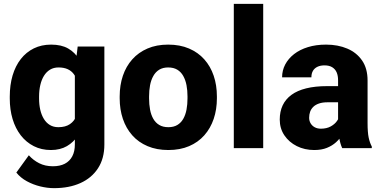

<svg xmlns="http://www.w3.org/2000/svg" viewBox="-20 -770 1980 998"><path d="M383.8 -528.3H522.5V-19Q522.5 53.7 489.5 104.5Q456.5 155.3 397.9 181.6Q339.4 208 260.7 208Q226.6 208 189.5 199Q152.3 189.9 119.6 172.1Q86.9 154.3 64.9 127L129.9 37.1Q152.3 62.5 183.6 78.4Q214.8 94.2 254.9 94.2Q291.5 94.2 316.9 81.1Q342.3 67.9 355.7 42.5Q369.1 17.1 369.1 -19V-404.8ZM30.8 -257.8V-268.1Q30.8 -328.1 45.4 -377.7Q60.1 -427.2 88.1 -463.1Q116.2 -499 156 -518.6Q195.8 -538.1 245.6 -538.1Q299.3 -538.1 334.5 -517.8Q369.6 -497.6 391.6 -461.2Q413.6 -424.8 426.3 -375.7Q439 -326.7 446.8 -269.5V-252Q439 -197.3 424.3 -149.9Q409.7 -102.5 386.2 -66.7Q362.8 -30.8 327.9 -10.5Q293 9.8 244.6 9.8Q195.3 9.8 155.8 -10.3Q116.2 -30.3 88.1 -66.4Q60.1 -102.5 45.4 -151.4Q30.8 -200.2 30.8 -257.8ZM183.1 -268.1V-257.8Q183.1 -226.6 189.2 -199.7Q195.3 -172.9 207.8 -152.3Q220.2 -131.8 239 -120.4Q257.8 -108.9 283.2 -108.9Q320.3 -108.9 343.5 -124.8Q366.7 -140.6 377.7 -168.9Q388.7 -197.3 389.2 -234.9V-286.1Q389.2 -317.4 382.8 -342.3Q376.5 -367.2 364 -384.3Q351.6 -401.4 331.8 -410.4Q312 -419.4 284.2 -419.4Q259.3 -419.4 240.2 -408Q221.2 -396.5 208.5 -376Q195.8 -355.5 189.5 -327.9Q183.1 -300.3 183.1 -268.1Z M602.1 -258.8V-269Q602.1 -327.1 618.7 -376.2Q635.3 -425.3 667.5 -461.4Q699.7 -497.6 746.6 -517.8Q793.5 -538.1 854 -538.1Q915.5 -538.1 962.6 -517.8Q1009.8 -497.6 1042 -461.4Q1074.2 -425.3 1090.8 -376.2Q1107.4 -327.1 1107.4 -269V-258.8Q1107.4 -201.2 1090.8 -152.1Q1074.2 -103 1042 -66.7Q1009.8 -30.3 962.9 -10.3Q916 9.8 855 9.8Q794.4 9.8 747.1 -10.3Q699.7 -30.3 667.5 -66.7Q635.3 -103 618.7 -152.1Q602.1 -201.2 602.1 -258.8ZM754.9 -269V-258.8Q754.9 -227.5 760 -200.2Q765.1 -172.9 776.9 -152.3Q788.6 -131.8 807.9 -120.4Q827.1 -108.9 855 -108.9Q882.8 -108.9 901.9 -120.4Q920.9 -131.8 932.6 -152.3Q944.3 -172.9 949.5 -200.2Q954.6 -227.5 954.6 -258.8V-269Q954.6 -299.8 949.5 -326.9Q944.3 -354 932.6 -375Q920.9 -396 901.6 -407.7Q882.3 -419.4 854 -419.4Q826.7 -419.4 807.6 -407.7Q788.6 -396 776.9 -375Q765.1 -354 760 -326.9Q754.9 -299.8 754.9 -269Z M1348.1 -750V0H1195.3V-750Z M1737.3 -126V-352.5Q1737.3 -376.5 1730 -393.6Q1722.7 -410.6 1707 -420.4Q1691.4 -430.2 1666.5 -430.2Q1645.5 -430.2 1630.1 -422.9Q1614.7 -415.5 1606.7 -401.9Q1598.6 -388.2 1598.6 -368.2H1446.3Q1446.3 -403.8 1462.4 -434.6Q1478.5 -465.3 1508.5 -488.8Q1538.6 -512.2 1580.6 -525.1Q1622.6 -538.1 1674.8 -538.1Q1736.8 -538.1 1785.4 -517.3Q1834 -496.6 1862.3 -455.3Q1890.6 -414.1 1890.6 -351.6V-130.4Q1890.6 -82.5 1896.2 -55.4Q1901.9 -28.3 1912.6 -8.3V0H1758.8Q1748 -22.9 1742.7 -56.9Q1737.3 -90.8 1737.3 -126ZM1756.3 -322.3 1757.3 -238.3H1681.6Q1656.2 -238.3 1637.9 -231.9Q1619.6 -225.6 1608.4 -214.6Q1597.2 -203.6 1592 -189.2Q1586.9 -174.8 1586.9 -157.7Q1586.9 -141.6 1594.7 -128.7Q1602.5 -115.7 1616.2 -108.4Q1629.9 -101.1 1647.9 -101.1Q1677.7 -101.1 1699 -112.8Q1720.2 -124.5 1731.9 -141.4Q1743.7 -158.2 1743.7 -172.9L1780.3 -109.4Q1771.5 -89.8 1758.8 -69.1Q1746.1 -48.3 1726.6 -30.5Q1707 -12.7 1679.4 -1.5Q1651.9 9.8 1613.3 9.8Q1563.5 9.8 1522.9 -10.5Q1482.4 -30.8 1458.3 -66.4Q1434.1 -102.1 1434.1 -148.4Q1434.1 -189.9 1449.2 -222.2Q1464.4 -254.4 1494.9 -276.9Q1525.4 -299.3 1571.8 -310.8Q1618.2 -322.3 1680.2 -322.3Z"/></svg>

Font: Roboto ExtraBold
Style: Regular
Weight: 800
Designer: Christian Robertson
Foundry: Google
Version: Version 3.009; 2024